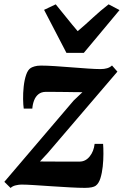

<svg xmlns="http://www.w3.org/2000/svg" viewBox="-34 -876 584 906"><path d="M355 -441Q341 -441 322.8 -441.2Q304.5 -441.5 284.5 -441.8Q264.5 -442 245.2 -442.2Q226 -442.5 209 -442.5Q192 -442.5 180.5 -442.5Q160.5 -442 147.2 -431.2Q134 -420.5 127 -402.5Q120 -384.5 118.5 -363.5H78Q75.5 -380 75 -408.2Q74.5 -436.5 77.8 -467.2Q81 -498 89.2 -522.5Q97.5 -547 111.5 -555.5Q117 -559 129.2 -562.8Q141.5 -566.5 159.5 -566.5Q187 -566.5 225.2 -564Q263.5 -561.5 304.2 -558.2Q345 -555 381.5 -552.5Q418 -550 440.5 -550Q458 -550 471.5 -554Q485 -558 494.5 -567L520 -538L191.5 -154L154.5 -114Q174.5 -114 197 -113.8Q219.5 -113.5 243.8 -113.5Q268 -113.5 292.8 -113.5Q317.5 -113.5 341.5 -113.5Q369.5 -113.5 389 -137.5Q408.5 -161.5 412.5 -197H452.5Q454 -178.5 454 -149.8Q454 -121 450.8 -90.2Q447.5 -59.5 439.8 -34.8Q432 -10 417.5 0.5Q411.5 5 398.5 7.8Q385.5 10.5 366.5 10.5Q338 10.5 296.8 8.2Q255.5 6 211.2 3Q167 0 128.5 -2.5Q90 -5 67 -5Q56 -5 40.5 -1.5Q25 2 16 11L-13.5 -18L313.5 -401.5ZM279.5 -626.5 174 -829.5 229 -855.5Q254 -825 279.8 -792.8Q305.5 -760.5 332.5 -729Q370 -760.5 404.5 -792.8Q439 -825 478.5 -855.5L530 -828.5L361.5 -626.5Z"/></svg>

Font: Merriweather 20pt ExtraBold
Style: Italic
Weight: 800
Italic angle: -7.8°
Version: Version 2.101